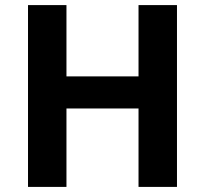

<svg xmlns="http://www.w3.org/2000/svg" viewBox="-20 -734 805 754"><path d="M675 0H524V-308H241V0H90V-714H241V-434H524V-714H675Z"/></svg>

Font: Noto Sans Myanmar
Style: Regular
Weight: 400
Designer: Monotype Design Team
Foundry: Monotype Imaging Inc.
Version: Version 2.107